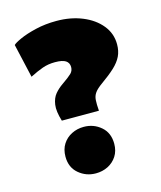

<svg xmlns="http://www.w3.org/2000/svg" viewBox="-110 -795 746 890"><g transform="rotate(-15 263.0 -350.0)"><path d="M150 -262Q135 -310.5 139.5 -341.5Q144 -372.5 160.2 -391.8Q176.5 -411 197 -425Q231 -448.5 243.5 -460.8Q256 -473 256 -491Q256 -511.5 240.2 -521.8Q224.5 -532 189 -532Q156 -532 128.8 -522.2Q101.5 -512.5 67 -495L30 -657Q37.5 -665.5 68 -679.2Q98.5 -693 144.8 -704Q191 -715 245 -715Q313 -715 368.2 -692.5Q423.5 -670 456.2 -630Q489 -590 489 -538Q489 -505.5 477 -480.8Q465 -456 439.8 -432.5Q414.5 -409 375 -381Q349.5 -363 338.8 -348Q328 -333 326.8 -313.5Q325.5 -294 328 -262ZM240 15Q193 15 158 -14.8Q123 -44.5 123 -96Q123 -131 139 -156Q155 -181 181.8 -194.5Q208.5 -208 240 -208Q287.5 -208 322.2 -178.2Q357 -148.5 357 -96Q357 -61.5 340.8 -36.5Q324.5 -11.5 298 1.8Q271.5 15 240 15Z"/></g></svg>

Font: Geologica Black
Style: Regular
Weight: 900
Designer: Sindre Bremnes, Frode Helland
Foundry: Monokrom Skriftforlag AS
Version: Version 1.010;gftools[0.9.28]